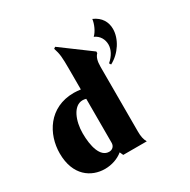

<svg xmlns="http://www.w3.org/2000/svg" viewBox="-191 -1045 1233 1245"><g transform="rotate(-30 425.0 -422.0)"><path d="M367 -656V-505C349 -507 332 -509 316 -509C129 -509 41 -357 41 -214C41 -47 145 20 246 20C297 20 346 3 381 -26C385 -16 390 -6 393 0H569C556 -23 551 -48 551 -84V-568C551 -611 559 -638 577 -656V-668L361 -828L349 -820C365 -771 367 -745 367 -656ZM235 -253C235 -344 272 -439 341 -439C349 -439 358 -438 367 -435V-106C367 -79 348 -63 325 -63C259 -63 235 -155 235 -253ZM610 -560 618 -547C693 -586 744 -668 744 -741C744 -792 719 -839 660 -864C656 -830 636 -783 610 -759C649 -742 668 -706 668 -668C668 -632 648 -593 610 -560Z"/></g></svg>

Font: Sinistre Bold
Style: Regular
Weight: 900
Designer: Jules Durand
Foundry: Collletttivo
Version: Version 69.420;Glyphs 3.2 (3217)